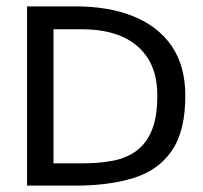

<svg xmlns="http://www.w3.org/2000/svg" viewBox="-20 -583 637 603"><path d="M148 -70V-491H239Q311 -491 363.5 -468Q416 -445 445 -399Q474 -353 474 -283Q474 -217 457.5 -175.5Q441 -134 410 -110.5Q379 -87 336 -78.5Q293 -70 239 -70Q229 -70 208 -70Q187 -70 148 -70ZM562 -282Q562 -376 519.5 -438Q477 -500 399.5 -531.5Q322 -563 217 -563Q203 -563 169 -563Q135 -563 65 -563V0Q131 0 166 0Q201 0 217 0Q322 0 399.5 -24Q477 -48 519.5 -109.5Q562 -171 562 -282Z"/></svg>

Font: Darker Grotesque Light SemiBold
Style: Regular
Weight: 600
Version: Version 1.000;gftools[0.9.28]